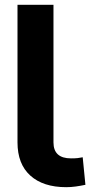

<svg xmlns="http://www.w3.org/2000/svg" viewBox="-20 -770 428 800"><path d="M202.8 -750V-176.8Q202.8 -110.1 275.9 -110.1Q293.3 -110.1 303.6 -111.3Q313.9 -112.6 324.6 -114.7L335.9 0Q315.7 4.3 295.6 7.1Q275.6 9.9 256 9.9Q159.8 9.9 106.4 -38.4Q52.9 -86.6 52.9 -176.8V-750Z"/></svg>

Font: Inter UI
Style: Bold
Weight: 700
Designer: Rasmus Andersson
Foundry: rsms
Version: 3.2;8d6f07862